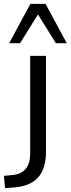

<svg xmlns="http://www.w3.org/2000/svg" viewBox="-76 -773 363 986"><path d="M-50 193 -56 130 -13 126Q79 118 79 15V-486H160V7Q160 94 119 139Q78 184 -7 190ZM-29 -551 80 -753H158L267 -551H211L119 -699L27 -551Z"/></svg>

Font: Nunito Sans
Style: Regular
Weight: 400
Designer: Vernon Adams
Foundry: Vernon Adams
Version: Version 3.101; ttfautohint (v1.8.4.7-5d5b);gftools[0.9.27]